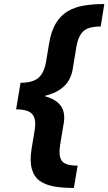

<svg xmlns="http://www.w3.org/2000/svg" viewBox="-20 -788 535 948"><path d="M68.4 -301.3 81.5 -379.4Q142.1 -379.4 170.2 -404.1Q198.2 -428.7 207.5 -483.4L221.7 -569.3Q231.9 -633.3 255.9 -672.9Q279.8 -712.4 315.2 -732.9Q350.6 -753.4 396 -760.7Q441.4 -768.1 495.1 -768.1L477.1 -657.2Q416 -657.2 391.1 -633.5Q366.2 -609.9 356.9 -555.7L338.9 -445.8Q334.5 -418.9 320.6 -393.1Q306.6 -367.2 277.1 -346.4Q247.6 -325.7 197 -313.5Q146.5 -301.3 68.4 -301.3ZM344.7 140.1Q291 140.1 248 132.8Q205.1 125.5 176.5 105.2Q147.9 85 137 45.4Q126 5.9 136.7 -58.1L150.9 -143.6Q160.2 -198.2 140.4 -223.1Q120.6 -248 59.6 -248L72.8 -326.7Q150.4 -326.7 197 -314.2Q243.7 -301.8 266.1 -281Q288.6 -260.3 294.2 -234.1Q299.8 -208 294.9 -181.2L276.9 -72.3Q268.1 -17.6 285.2 6.1Q302.2 29.8 363.3 29.8ZM59.6 -248 81.5 -379.4H213.9L191.9 -248Z"/></svg>

Font: Inter 24pt
Style: Bold Italic
Weight: 700
Italic angle: -9.3988°
Version: Version 4.001;git-66647c0bb